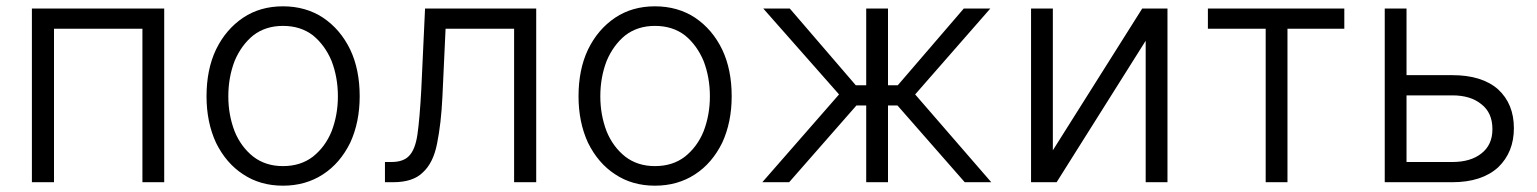

<svg xmlns="http://www.w3.org/2000/svg" viewBox="-20 -575 4867 608"><path d="M500 -548V2H431V-484H151V2H81V-548Z M750 -23Q696 -58 664 -123Q634 -188 634 -270Q634 -355 664 -418Q695 -482 750 -519Q804 -555 876 -555Q948 -555 1003 -519Q1058 -482 1089 -418Q1119 -355 1119 -270Q1119 -188 1089 -123Q1057 -58 1003 -23Q948 13 876 13Q804 13 750 -23ZM971 -79Q1010 -110 1030 -159Q1050 -211 1050 -270Q1050 -330 1030 -382Q1009 -432 971 -463Q932 -493 876 -493Q821 -493 782 -463Q744 -432 723 -382Q703 -330 703 -270Q703 -211 723 -159Q743 -110 782 -79Q821 -49 876 -49Q932 -49 971 -79Z M1275 -81Q1295 -101 1302 -150Q1309 -199 1314 -290L1326 -548H1678V2H1608V-484H1391L1381 -269Q1377 -184 1364 -120Q1352 -59 1319 -29Q1288 2 1225 2H1199V-62H1219Q1257 -62 1275 -81Z M1928 -23Q1874 -58 1842 -123Q1812 -188 1812 -270Q1812 -355 1842 -418Q1873 -482 1928 -519Q1982 -555 2054 -555Q2126 -555 2181 -519Q2236 -482 2267 -418Q2297 -355 2297 -270Q2297 -188 2267 -123Q2235 -58 2181 -23Q2126 13 2054 13Q1982 13 1928 -23ZM2149 -79Q2188 -110 2208 -159Q2228 -211 2228 -270Q2228 -330 2208 -382Q2187 -432 2149 -463Q2110 -493 2054 -493Q1999 -493 1960 -463Q1922 -432 1901 -382Q1881 -330 1881 -270Q1881 -211 1901 -159Q1921 -110 1960 -79Q1999 -49 2054 -49Q2110 -49 2149 -79Z M2397 -548H2481L2690 -305H2723V-548H2792V-305H2823L3032 -548H3116L2878 -276L3119 2H3035L2822 -241H2792V2H2723V-241H2692L2479 2H2394L2637 -276Z M3677 -548V2H3608V-446L3326 2H3245V-548H3314V-99L3597 -548Z M4237 -548V-484H4057V2H3988V-484H3805V-548Z M4724 -292Q4774 -246 4774 -169Q4774 -93 4724 -45Q4672 2 4579 2H4365V-548H4434V-337H4579Q4673 -337 4724 -292ZM4671 -89Q4706 -116 4706 -166Q4706 -218 4671 -245Q4637 -273 4579 -273H4434V-62H4579Q4637 -62 4671 -89Z"/></svg>

Font: Sinter Normal
Style: Regular
Weight: 350
Foundry: Adobe & rsms
Version: Version 1.000